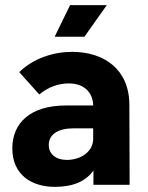

<svg xmlns="http://www.w3.org/2000/svg" viewBox="-20 -720 575 748"><path d="M396 -700H253L193 -577H309ZM485 0 484 -311C484 -451 384 -518 261 -518C190 -518 111 -494 55 -439L133 -352C169 -382 209 -395 248 -395C319 -395 343 -347 343 -309H236C101 -309 28 -243 28 -142C28 -39 103 8 194 8C265 8 315 -14 344 -56V0ZM343 -179C343 -130 296 -97 240 -97C199 -97 170 -119 170 -155C170 -197 207 -220 266 -220H343Z"/></svg>

Font: Arthouse Owned
Style: Bold
Weight: 700
Designer: Jeremy Tribby
Foundry: Tribby Type
Version: Version 1.000;PS 001.000;hotconv 1.0.88;makeotf.lib2.5.64775